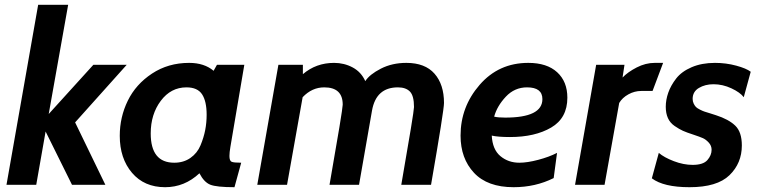

<svg xmlns="http://www.w3.org/2000/svg" viewBox="-20 -770 3165 800"><path d="M131 0H7L139 -750H264L183 -295L369 -500H508L293 -260L419 0H280L170 -222Z M998 -500 940 -158Q936 -135 936 -120Q936 -100 945 -96Q954 -92 985 -92L957 10Q882 10 856 -0.5Q830 -11 811 -48Q749 10 668 10Q581 10 530 -50Q479 -110 479 -204Q479 -282 512.5 -350.5Q546 -419 613.5 -463.5Q681 -508 768 -508Q831 -508 870 -475L884 -500ZM757 -406Q692 -406 650 -350Q608 -294 608 -214Q608 -92 706 -92Q745 -92 773.5 -112Q802 -132 815.5 -164.5Q829 -197 835 -228Q841 -259 841 -292Q841 -348 822 -377Q803 -406 757 -406Z M1776 0H1652Q1705 -304 1705 -324Q1705 -371 1688 -388.5Q1671 -406 1638 -406Q1547 -406 1530 -309L1476 0H1353Q1408 -314 1408 -334Q1408 -406 1331 -406Q1280 -406 1241 -365L1176 0H1052L1140 -500H1242V-461Q1297 -508 1372 -508Q1414 -508 1449.5 -489Q1485 -470 1502 -432Q1520 -460 1567 -484Q1614 -508 1673 -508Q1751 -508 1790.5 -463Q1830 -418 1830 -341Q1830 -311 1776 0Z M2344 -363Q2344 -278 2276.5 -238.5Q2209 -199 2105 -199Q2055 -199 2029 -205Q2032 -147 2065 -119.5Q2098 -92 2144 -92Q2177 -92 2222.5 -104Q2268 -116 2301 -133L2287 -28Q2211 10 2120 10Q2011 10 1955 -50Q1899 -110 1899 -205Q1899 -325 1978.5 -416.5Q2058 -508 2181 -508Q2259 -508 2301.5 -469Q2344 -430 2344 -363ZM2176 -406Q2124 -406 2087.5 -367Q2051 -328 2039 -284Q2055 -280 2085 -280Q2240 -280 2240 -357Q2240 -406 2176 -406Z M2743 -508 2699 -391H2652Q2624 -391 2598.5 -377Q2573 -363 2560 -341L2499 0H2376L2464 -500H2582L2574 -447Q2596 -470 2633 -489Q2670 -508 2708 -508Z M2853 10Q2745 10 2696 -27L2725 -133Q2747 -114 2787.5 -98.5Q2828 -83 2866 -83Q2910 -83 2927.5 -103Q2945 -123 2945 -146Q2945 -163 2933 -176Q2921 -189 2908.5 -194.5Q2896 -200 2869 -209Q2841 -218 2825.5 -225Q2810 -232 2791 -245Q2772 -258 2763 -278Q2754 -298 2754 -325Q2754 -354 2764.5 -384Q2775 -414 2797.5 -443Q2820 -472 2862 -490Q2904 -508 2959 -508Q3005 -508 3047.5 -496.5Q3090 -485 3108 -471L3079 -365Q3064 -385 3027.5 -402Q2991 -419 2953 -419Q2918 -419 2892 -403.5Q2866 -388 2866 -358Q2866 -347 2870.5 -338Q2875 -329 2880 -324Q2885 -319 2897 -313Q2909 -307 2915.5 -305Q2922 -303 2939.5 -297.5Q2957 -292 2963 -290Q3016 -273 3043.5 -246.5Q3071 -220 3071 -164Q3071 -90 3019.5 -40Q2968 10 2853 10Z"/></svg>

Font: Cabin
Style: Bold Italic
Weight: 700
Designer: Pablo Impallari
Foundry: Pablo Impallari. www.impallari.com Igino Marini. www.ikern.com
Version: Version 1.005